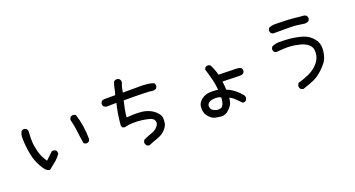

<svg xmlns="http://www.w3.org/2000/svg" viewBox="-50 -1446 4099 2214"><g transform="rotate(-20 2000.0 -339.0)"><path d="M323.7 -43Q313 -42 300.3 -48.8Q287.6 -55.7 271.5 -69.8L271 -70.3L270.5 -70.8Q258.8 -86.4 248.3 -102.5Q237.8 -118.7 228.5 -135.3Q219.2 -151.9 211.2 -168.9Q203.1 -186 196.5 -203.6Q189.9 -221.2 184.6 -239.3Q179.2 -257.3 174.8 -275.9Q150.4 -387.2 150.4 -501Q150.4 -541.5 168.9 -574.2L169.4 -575.2L169.9 -575.7Q177.7 -582.5 187.7 -585.2Q197.8 -587.9 209.5 -586.9H210.4L211.4 -586.4L231 -576.7L232.4 -576.2L232.9 -574.7Q248 -555.7 244.1 -529.8Q238.3 -452.1 242.2 -403.8Q246.1 -355.5 263.7 -288.6Q267.6 -272.9 273.7 -256.3Q279.8 -239.7 287.8 -222.7Q295.9 -205.6 306.2 -188Q316.4 -170.4 328.1 -152.8L415 -235.8L416.5 -237.3H418.5L441.9 -239.3H443.4L444.8 -238.8L464.4 -229L465.8 -228.5L466.3 -227.5Q473.1 -219.7 475.8 -209.7Q478.5 -199.7 477.5 -188V-186.5L476.6 -185.1Q454.6 -151.4 422.9 -121.6L327.1 -44.4L325.7 -43ZM815.9 -187 796.4 -196.8 793.5 -198.2 793 -201.2Q779.3 -275.4 771 -353Q762.7 -429.7 743.2 -501.5V-502.4V-503.4Q745.6 -521 756.3 -534.2L756.8 -534.7Q772.5 -547.9 797.4 -545.9H798.3L799.3 -545.4L818.8 -535.6L821.3 -534.2L821.8 -532.2Q845.7 -457.5 857.4 -379.9Q863.3 -340.8 866.2 -301.3Q869.1 -261.7 869.1 -221.7V-220.2L868.7 -219.2L858.9 -199.7L858.4 -198.2L857.4 -197.8Q849.6 -190.9 839.6 -188.2Q829.6 -185.5 817.9 -186.5H816.9Z M1496.6 84Q1479 81.5 1465.8 70.8L1465.3 70.3L1464.8 69.8Q1454.1 54.7 1452.1 35.6V35.2V34.7Q1454.6 17.1 1465.3 3.9L1465.8 2.9L1467.3 2.4Q1514.2 -21 1565.4 -37.6Q1614.7 -53.7 1644 -87.4Q1672.4 -119.6 1663.1 -152.8Q1658.7 -169.4 1646.2 -180.7Q1633.8 -191.9 1612.8 -198.7Q1568.4 -211.9 1511.2 -218.8Q1454.1 -225.6 1400.4 -223.6Q1347.7 -221.7 1305.2 -210H1304.7H1303.7Q1299.8 -210 1296.4 -210.4Q1278.8 -212.4 1271.2 -225.3Q1263.7 -238.3 1266.6 -259.3Q1272.5 -324.2 1283.2 -388.7Q1293.5 -449.2 1307.6 -506.8L1183.6 -504.9H1182.1L1181.2 -505.4L1157.7 -517.1L1156.2 -517.6L1155.8 -518.6Q1148.9 -526.4 1146.2 -536.4Q1143.6 -546.4 1144.5 -558.1V-559.1L1145 -560.1L1154.8 -579.6L1155.3 -581.1L1156.2 -581.5Q1164.1 -588.4 1173.3 -591.6Q1182.6 -594.7 1193.4 -594.7H1325.2Q1337.4 -630.4 1343.8 -668Q1347.2 -688.5 1353 -708Q1358.9 -727.5 1366.7 -746.6L1367.2 -747.6L1368.2 -748.5Q1385.7 -763.7 1411.6 -761.7H1412.6L1413.6 -761.2L1433.1 -751.5L1434.1 -751L1435.1 -750Q1442.9 -741.2 1446 -730.2Q1449.2 -719.2 1448.2 -706.5V-705.6L1447.8 -704.6Q1440.9 -690.9 1436.3 -677Q1431.6 -663.1 1428.7 -648.4Q1423.3 -621.1 1418 -592.8H1665H1665.5Q1698.7 -590.8 1730.5 -586.9Q1763.2 -583 1793 -570.8L1794.4 -570.3L1795.4 -569.3Q1802.2 -561.5 1804.9 -551.5Q1807.6 -541.5 1806.6 -529.8V-528.8L1806.2 -527.8L1796.4 -508.3L1795.4 -506.8L1794.4 -505.9Q1772.9 -490.7 1742.2 -495.1H1741.7Q1733.4 -497.6 1707 -499.3Q1680.7 -501 1637.9 -502.2Q1595.2 -503.4 1533.9 -504.2Q1472.7 -504.9 1396.5 -504.9Q1385.3 -456.1 1375 -407.2Q1370.1 -383.3 1366.5 -358.2Q1362.8 -333 1360.8 -308.1Q1516.6 -320.8 1587.4 -302.7Q1660.2 -283.7 1704.1 -242.7Q1726.1 -222.2 1738.5 -203.9Q1751 -185.5 1753.4 -168.9Q1755.9 -153.3 1755.4 -136Q1754.9 -118.7 1752.4 -99.1Q1746.6 -60.1 1708.5 -19.5Q1689.5 0.5 1665 15.6Q1640.6 30.8 1611.3 40.5Q1553.7 60.1 1499.5 83.5L1498 84Z M2389.2 54.7Q2355.5 50.8 2322.3 43.9Q2287.1 36.6 2256.3 6.3Q2225.1 -24.4 2215.3 -56.6Q2205.1 -89.4 2208 -128.9Q2210.9 -169.4 2245.6 -203.6Q2279.3 -236.8 2328.6 -248Q2375.5 -258.3 2461.4 -248Q2460.9 -255.4 2460.2 -262.5Q2459.5 -269.5 2458.5 -276.6Q2457.5 -283.7 2456.8 -290.5Q2456.1 -297.4 2455.1 -304.2Q2454.1 -311 2452.9 -317.6Q2451.7 -324.2 2450.4 -330.8Q2449.2 -337.4 2448 -344Q2446.8 -350.6 2445.6 -356.9Q2444.3 -363.3 2442.9 -369.6Q2441.4 -376 2439.5 -382.3Q2431.2 -415.5 2421.9 -448.5Q2412.6 -481.4 2401.9 -514.6L2400.9 -517.1L2401.9 -519L2411.6 -538.6L2412.1 -540L2413.1 -540.5Q2428.7 -553.7 2452.6 -551.8H2453.6L2454.6 -551.3L2474.1 -541.5L2476.1 -540.5L2477.1 -538.6Q2492.7 -507.3 2505.4 -473.6Q2517.6 -442.4 2525.4 -409.2Q2702.6 -403.3 2734.9 -404.3Q2769 -405.3 2797.4 -391.1L2798.8 -390.6L2799.3 -389.6Q2812.5 -374 2810.5 -350.1V-349.1L2810.1 -348.1L2800.3 -328.6L2799.3 -327.1L2798.3 -326.2Q2792 -321.8 2784.9 -319.1Q2777.8 -316.4 2770 -314.9Q2762.2 -313.5 2753.9 -313.5L2541 -319.3Q2546.4 -284.2 2551.3 -214.4Q2564 -210.4 2575.4 -205.3Q2586.9 -200.2 2598.6 -193.4Q2606.9 -189 2616.5 -182.6Q2626 -176.3 2636.5 -168.5Q2647 -160.6 2658.7 -150.9Q2693.4 -122.6 2720.2 -87.9Q2735.8 -69.8 2731.4 -43.9V-43L2731 -42.5L2721.2 -22.9L2720.7 -21.5L2719.7 -21Q2711.9 -14.2 2701.9 -11.5Q2691.9 -8.8 2680.2 -9.8H2677.7L2676.3 -11.7Q2620.1 -69.8 2595.7 -89.8Q2590.8 -93.8 2585.4 -97.7Q2580.1 -101.6 2574.5 -105Q2568.8 -108.4 2563 -111.6Q2557.1 -114.7 2551.3 -117.2Q2548.3 -85 2538.6 -55.7Q2527.3 -22 2485.4 18.1Q2442.4 58.6 2389.2 54.7ZM2425.8 -38.6Q2437.5 -49.8 2445.3 -62.5Q2453.1 -75.2 2457 -89.8Q2465.3 -119.1 2465.8 -151.9Q2455.1 -158.7 2443.4 -162.4Q2431.6 -166 2418.5 -167Q2409.2 -167.5 2399.4 -167.5Q2389.6 -167.5 2379.6 -166.5Q2369.6 -165.5 2359.4 -164.1Q2330.1 -159.7 2310.5 -140.6Q2292.5 -122.1 2295.9 -99.1Q2299.3 -74.7 2313 -60.5Q2319.3 -53.7 2330.6 -47.6Q2341.8 -41.5 2357.9 -36.1Q2388.2 -26.9 2425.8 -38.6Z M3389.2 80.1Q3371.6 77.6 3358.4 66.9L3357.9 66.4Q3342.3 48.8 3346.7 22.5V21.5L3347.2 21L3358.9 -2.4L3360.4 -4.9L3362.8 -5.9Q3430.7 -22.9 3495.6 -53.2Q3527.8 -67.9 3554.2 -86.4Q3580.6 -105 3601.1 -126.5Q3642.1 -169.9 3655.8 -212.9Q3668.9 -255.4 3664.1 -298.3Q3659.7 -339.8 3623 -369.6Q3619.6 -372.6 3615.7 -375.5Q3611.8 -378.4 3607.7 -381.1Q3603.5 -383.8 3599.1 -386.2Q3594.7 -388.7 3590.3 -391.1Q3585.9 -393.6 3581.1 -395.8Q3576.2 -397.9 3571.3 -400.1Q3566.4 -402.3 3561 -404.3Q3555.7 -406.2 3550.3 -408Q3544.9 -409.7 3539.3 -411.1Q3533.7 -412.6 3527.8 -414.1Q3498.5 -421.4 3469.7 -426.3Q3440.9 -431.2 3412.6 -433.1Q3384.8 -435.1 3342.3 -433.6Q3299.8 -432.1 3242.7 -426.8H3241.2L3239.7 -427.2L3220.2 -437L3218.8 -437.5L3218.3 -438.5Q3205.1 -454.1 3207 -478V-479L3207.5 -480L3217.3 -499.5L3218.3 -501.5L3220.2 -502.4Q3259.3 -522.5 3308.6 -523.4Q3356.4 -524.4 3421.4 -519.5Q3432.1 -518.6 3443.4 -517.3Q3454.6 -516.1 3466.1 -514.6Q3477.5 -513.2 3489.5 -511.2Q3501.5 -509.3 3513.7 -506.8Q3525.9 -504.4 3538.3 -501.7Q3550.8 -499 3564 -496.1Q3642.6 -477.1 3688.7 -432.9Q3734.9 -388.7 3747.6 -346.2Q3759.8 -304.2 3754.4 -256.3Q3752.4 -240.2 3749.5 -224.9Q3746.6 -209.5 3742.4 -194.8Q3738.3 -180.2 3732.9 -166Q3716.8 -122.6 3651.4 -58.6Q3586.4 4.9 3522 31.7Q3458 58.1 3391.6 79.6L3390.1 80.1ZM3658.2 -623Q3613.3 -628.9 3569.3 -635.7Q3525.9 -642.6 3282.2 -640.6H3280.8L3279.8 -641.1L3260.3 -650.9L3258.8 -651.9L3257.8 -652.8Q3245.1 -669.9 3247.1 -693.8V-694.8L3247.6 -695.8L3257.3 -715.3L3258.3 -717.3L3260.3 -718.3Q3296.4 -734.4 3338.9 -734.4Q3528.8 -730.5 3575.2 -723.6Q3620.6 -716.8 3687 -712.9H3688L3689.5 -712.4L3710.9 -700.7L3711.9 -699.7L3712.4 -699.2Q3719.2 -691.4 3721.9 -681.4Q3724.6 -671.4 3723.6 -659.7V-658.7L3723.1 -657.7L3713.4 -638.2L3712.4 -636.7L3710.9 -635.7Q3688 -621.1 3658.7 -623Z"/></g></svg>

Font: NaikaiFont
Style: SemiBold
Weight: 600
Version: Version 1.89